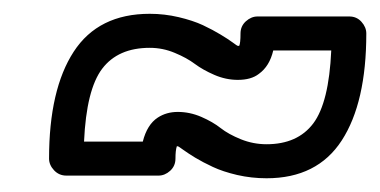

<svg xmlns="http://www.w3.org/2000/svg" viewBox="-20 -467 556 281"><path d="M51.8 -234.9Q51.8 -335.9 87.9 -391.4Q124 -446.8 199.2 -446.8Q220.7 -446.8 241.5 -441.9Q262.2 -437 276.9 -430.2Q291.5 -423.3 302.7 -416.5Q314 -409.7 320.6 -404.8Q327.1 -399.9 328.1 -399.9H330.1Q332 -403.8 332 -418Q332 -428.7 339.8 -435.8Q347.7 -442.9 356.9 -442.9H491.2Q502 -442.9 509 -435.1Q516.1 -427.2 516.1 -418Q516.1 -316.9 480.2 -261.5Q444.3 -206.1 370.1 -206.1Q348.1 -206.1 327.1 -210.9Q306.2 -215.8 291.5 -222.7Q276.9 -229.5 265.6 -236.3Q254.4 -243.2 247.8 -248Q241.2 -252.9 240.2 -252.9H238.8Q236.8 -247.1 236.8 -234.9Q236.8 -224.1 229 -217Q221.2 -210 211.9 -210H77.1Q66.4 -210 59.1 -217.8Q51.8 -225.6 51.8 -234.9ZM103 -259.8H189Q195.3 -284.7 210.9 -294.9Q223.6 -303.2 240.2 -303.2Q257.8 -303.2 274.7 -295.9Q291.5 -288.6 303 -279.5Q314.5 -270.5 332.5 -263.2Q350.6 -255.9 370.1 -255.9Q415.5 -255.9 438.5 -286.4Q461.4 -316.9 464.8 -393.1H379.9Q374.5 -370.1 358.9 -358.9Q347.7 -350.1 328.1 -350.1Q310.5 -350.1 293.7 -357.4Q276.9 -364.7 265.1 -373.5Q253.4 -382.3 235.8 -389.6Q218.3 -397 199.2 -397Q152.8 -397 129.6 -366.5Q106.4 -335.9 103 -259.8Z"/></svg>

Font: Trueno ExtraBold Outline
Style: Regular
Weight: 800
Width: 6
Designer: Julieta Ulanovsky
Foundry: Julieta Ulanovsky
Version: Version 3.001b | FøM Fix